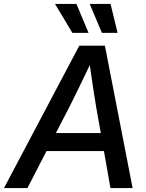

<svg xmlns="http://www.w3.org/2000/svg" viewBox="-55 -961 748 981"><path d="M-34.7 0 350.1 -727.5H481L622.6 0H509.3L476.1 -189H182.6L85 0ZM230.5 -281.2H460L437 -410.2Q429.7 -455.1 421.6 -506.3Q413.6 -557.6 403.8 -628.4Q370.1 -557.6 345 -506.3Q319.8 -455.1 297.4 -410.2ZM314.9 -793 226.1 -940.9H335.4L397.5 -793ZM465.8 -793 403.3 -940.9H509.8L545.9 -793Z"/></svg>

Font: Inter Display Medium
Style: Italic
Weight: 500
Italic angle: -9.39999°
Designer: Rasmus Andersson
Foundry: rsms
Version: Version 4.000;git-a52131595